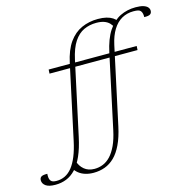

<svg xmlns="http://www.w3.org/2000/svg" viewBox="-298 -867 1238 1241"><g transform="rotate(-15 321.0 -247.0)"><path d="M660 -490.5 658.5 -463.5H69.5L71 -490.5ZM213.5 -494.5Q231.5 -579.5 267.2 -629.5Q303 -679.5 353 -701.8Q403 -724 462 -724Q495 -724 519 -718Q543 -712 559.8 -701Q576.5 -690 587 -675L554 -641.5Q545.5 -660.5 532 -674Q518.5 -687.5 497.5 -695Q476.5 -702.5 445.5 -702.5Q400.5 -702.5 362.5 -685Q324.5 -667.5 296.2 -625.2Q268 -583 251.5 -507.5L146 -19Q130.5 53.5 108.2 103.5Q86 153.5 57.5 183.5Q29 213.5 -5 227Q-39 240.5 -78 240.5Q-122.5 240.5 -143 225.5Q-163.5 210.5 -163.5 188.5Q-163.5 172.5 -152.8 165Q-142 157.5 -112 158Q-113 174 -111.5 185.2Q-110 196.5 -104 204.5Q-98 212.5 -88.5 215.2Q-79 218 -65 218Q-34 218 -8 205.2Q18 192.5 39.5 165.8Q61 139 78.2 97Q95.5 55 108 -4ZM478 -494.5Q497 -583 531.5 -635.2Q566 -687.5 613.2 -710.8Q660.5 -734 717 -734Q749 -734 768.8 -727.8Q788.5 -721.5 797.5 -711Q806.5 -700.5 806.5 -688Q806.5 -672 795.8 -664.5Q785 -657 755.5 -658Q756 -670.5 753.8 -681Q751.5 -691.5 745.5 -699.5Q739.5 -707 728 -709.8Q716.5 -712.5 697 -712.5Q654 -712.5 619 -692.8Q584 -673 559.5 -633.5Q535 -594 522 -534.5L411 -19Q396 50.5 373.2 98.2Q350.5 146 321 174.8Q291.5 203.5 256.2 216.5Q221 229.5 180.5 229.5Q150.5 229.5 125.8 222Q101 214.5 82.2 199.8Q63.5 185 50.5 163.5L86.5 125.5Q96.5 161 123.8 183.8Q151 206.5 192.5 206.5Q222 206.5 249.2 195.5Q276.5 184.5 299.8 159.8Q323 135 341.8 94.8Q360.5 54.5 373 -4Z"/></g></svg>

Font: Newsreader 9pt ExtraLight
Style: Italic
Weight: 250
Italic angle: -17°
Designer: Hugues Gentile
Foundry: Production Type
Version: Version 1.003